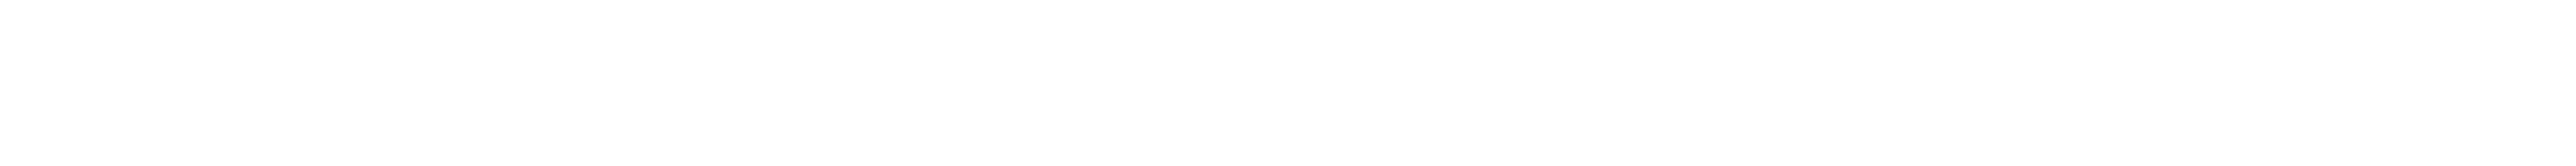

<svg xmlns="http://www.w3.org/2000/svg" viewBox="-20 12 620 40"><path d="M0 32Z"/></svg>

Font: Hussar Techniczny
Style: Bold 
Weight: 700
Foundry: Cannot Into Space Fonts
Version: Version 0.77